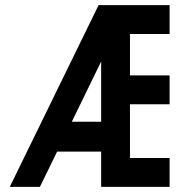

<svg xmlns="http://www.w3.org/2000/svg" viewBox="-20 -726 729 746"><path d="M363 -706H639V-594H485V-433H639V-321H485V-112H639V0H373V-137H202L135 0H18ZM373 -253V-487L259 -253Z"/></svg>

Font: Lineal Medium
Style: Regular
Weight: 600
Designer: Created by Frank Adebiaye with contributions from Anton Moglia & Ariel Martín Pérez
Created by Frank ADEBIAYE with FontF
Foundry: Velvetyne Type Foundry
Version: Version 2.000